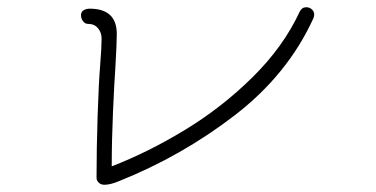

<svg xmlns="http://www.w3.org/2000/svg" viewBox="-20 -636 1040 531"><path d="M849 -596Q849 -592 847 -586Q776 -430 629 -317Q482 -204 309 -135Q285 -125 269 -125Q259 -125 253 -131Q247 -137 247 -144Q247 -225 250 -316.5Q253 -408 257 -455Q261 -507 261 -529Q261 -546 251 -558Q241 -570 223 -570Q215 -570 209.5 -577.5Q204 -585 204 -594Q204 -603 211 -607.5Q218 -612 228 -612Q303 -612 303 -542Q303 -516 299 -448Q296 -407 292.5 -327Q289 -247 289 -176Q390 -215 492 -277Q594 -339 679 -423Q764 -507 809 -604Q815 -616 827 -616Q836 -616 842.5 -610Q849 -604 849 -596Z"/></svg>

Font: Tsukimi Rounded Light
Style: Regular
Weight: 300
Designer: Takashi Funayama
Foundry: Takashi Funayama
Version: Version 1.032; ttfautohint (v1.8.3)